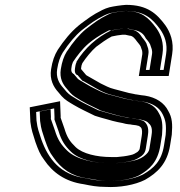

<svg xmlns="http://www.w3.org/2000/svg" viewBox="-20 -774 743 791"><path d="M319.4 -514C334 -536.2 356.7 -564.3 376 -581C396.2 -596.2 417.9 -612 440.8 -624H441.8C451.6 -626.7 473.1 -629.8 484.9 -631H495.9C501.1 -629.7 507.2 -628.3 514.3 -627C527.4 -627 537.8 -612.2 543.7 -604C549.4 -596.1 555.3 -590.9 559.3 -583L565.5 -565C565.9 -562.4 566.8 -554.4 566.3 -551L552 -461H675L689.3 -551C697.3 -601.7 681.2 -641.6 661.1 -670C626.4 -716.8 588 -754 499.4 -754C479 -752.8 447.9 -748.1 430.8 -744C409.4 -738.3 392 -728 373.7 -718L351.5 -704C343.2 -698 335.3 -692.3 327.8 -687C290.9 -660.8 266.2 -635.2 237.6 -597C228.8 -583.7 222.3 -574.3 218.1 -569C204.2 -546.6 195.7 -522 190.5 -489C183.7 -446.5 200.5 -415.5 220.4 -394L233.9 -378C248.5 -361.9 264 -353.5 283.2 -342C311.5 -325.1 340.3 -312.3 371 -297C386.6 -291.5 404.8 -287.1 422.7 -282L443.7 -276C450.8 -274.7 457.9 -273 464.9 -271L485.3 -267C494.2 -264.3 502.3 -262.7 509.5 -262C514.2 -262 519.1 -261.3 524.2 -260L540.9 -258L548.5 -256C553 -256 556.4 -252 560.4 -249C566.4 -242 566.1 -227.9 563.9 -214L555.5 -161C554.8 -156.6 549.7 -150.8 546.4 -148C537 -142.3 530.9 -137.6 517.4 -135C498.6 -130.5 481.9 -128.8 462.1 -127H438.1C378.9 -127 320.2 -140.6 291.6 -168C268.2 -190.5 256.2 -208.2 245.6 -244C236.3 -269.9 235.6 -272 229.8 -289L229.9 -296L227.5 -357L102.6 -332L105.1 -272C109.8 -235.1 114.8 -225.8 125.9 -189C137.8 -156 144.7 -137.9 162.2 -115C195.9 -65.1 247 -25.7 325.4 -15C353.8 -9.1 380 -4 414.6 -4C473 -0.5 536 -12.2 577.2 -33C628.3 -62.1 668.9 -100.3 680.7 -175L687.7 -219C691.3 -262.7 689.4 -289.7 673.2 -317C656.8 -350.4 622.8 -372.8 577.2 -380L560.5 -382C554 -383.3 547.9 -384.3 542 -385C539.3 -385 535.8 -385.7 531.3 -387L510.9 -391C489.5 -396.6 470.3 -401.8 450.5 -407C428.3 -412.1 413.7 -421.7 395.1 -430C376.5 -440.1 355.7 -453 337.3 -463C336.7 -463 335.8 -463.7 334.6 -465L320.3 -482C318.5 -484.2 313.4 -488.9 313.9 -492L315.8 -504C316.2 -506.6 319.1 -511.8 319.4 -514ZM442.6 -649H438.2C378.6 -619.5 329.9 -576.4 295.3 -519.9L294.8 -516.2C293.3 -512.6 292 -511.3 290.8 -504L288.9 -492C284.9 -466.5 299.9 -464.3 299.9 -464.3L314.2 -447.3C322.7 -437.2 323.4 -440.1 323.4 -440.1C343.9 -428.8 360.8 -418.3 380.4 -407.6C396.5 -398.9 414.9 -388.9 441 -382.6C461.6 -377.3 479.9 -372.2 501.7 -366.6L521.7 -362.6C533.9 -359.2 541.5 -359.6 552.7 -357.3L569.9 -355.2C610.5 -348.6 637.1 -329.7 650.1 -303.4C662.1 -279 666 -261 662.5 -218L655.7 -175C645.4 -109.8 613.3 -80.5 568 -54.6C531.6 -36.6 473.5 -25.8 419.3 -29H418.6C386.2 -29 362 -33.8 333.4 -39.7C228.7 -53.9 179.5 -118.2 150.1 -200C138.9 -237.1 135.2 -239 130.3 -277.9L128.9 -312.5L203.2 -327.4L204.6 -291.8L204.4 -281.4C210.9 -262.5 212 -259.2 221.4 -233.1C233.1 -194.3 247.8 -172.6 272.6 -148.8C307.9 -114.9 371.8 -102 434.2 -102H459.3C479.2 -103.8 499.4 -106 518.8 -110.6C539.4 -114.9 549.2 -122.5 557 -127.2C565.3 -132.2 577.4 -141.4 580.5 -161L588.9 -214C591.5 -230.4 593.5 -251.7 579.4 -268.4C573.2 -273.1 579 -274.9 549.3 -282.6L532.6 -284.6C515.4 -288.6 510.1 -286.8 494.9 -291.3L474.4 -295.4C467.4 -297.3 458.2 -299.4 453.1 -300.4L433.1 -306.1C415.3 -311.2 396.9 -315.9 383.9 -320.3C352 -336.1 325.4 -348 298.6 -363.9C279 -375.6 266.5 -382.5 254.1 -396L240.6 -412C222.6 -431.5 210.2 -455.6 215.5 -489C220.2 -519.1 228 -540.1 238.4 -557.2C244 -564.7 250.4 -574.1 257.6 -585C285.1 -621.6 306.2 -643.3 340.3 -667.5C347.4 -672.5 357 -679.4 363.4 -684.1L384 -697C402.7 -707.3 417.4 -715.4 433.4 -719.8C448.8 -723.5 479.6 -728 496.2 -729C576.2 -728.7 606.6 -698 639.8 -653.4C658.1 -627.3 671.1 -593.9 664.3 -551L654 -486H581L591.3 -551C593.2 -563 591.2 -568.5 590.2 -574.6L583 -595.6C576.9 -607.6 569.2 -614.9 565 -620.5C559.9 -627.7 548.9 -649 520.7 -652C513.2 -653.4 508.6 -654.5 503 -656H487.7C475.2 -654.8 454.6 -651.8 442.6 -649ZM485.7 -656H507.6C514 -654.3 518 -653.2 525.7 -651.7C570.2 -646.1 576.8 -621.4 580.6 -616.1C584.7 -610.5 592.5 -603.1 598.3 -591.6L605.2 -571.3C606.1 -566.3 607.7 -560 606.3 -551L596 -486H639L649.3 -551C656.5 -597 642.4 -632.1 624.2 -657.9C590.2 -703.6 562.2 -728.3 497.4 -729C483.5 -728 455.2 -723.8 442.8 -721C431.6 -717.8 419 -711.2 399.8 -700.6L379.8 -688.1C372.5 -682.7 364.1 -676.7 356.9 -671.6C323.4 -647.8 301.9 -625.8 274.1 -588.9C266.6 -577.5 259.7 -567.4 254.8 -561.1C243.2 -541.9 235.4 -520.1 230.5 -489C224.6 -451.9 238.6 -426.6 256.1 -407.6L269.6 -391.6C275.2 -385.5 281.5 -380.3 288.3 -375.7C320.8 -353.6 355.8 -338 395.7 -318.3C407.1 -314.4 424.4 -310 442.3 -304.9L461.2 -299.5C468 -298.2 475.4 -296.5 482.4 -294.5L503.2 -290.4C508.3 -288.9 514 -287.5 517.6 -286.9C521.9 -286.8 529.9 -286.1 538.8 -284.2L555.9 -282.1L563.4 -280.2C588.3 -275.3 592.3 -266.1 592.3 -266.1C609.3 -253.5 606.4 -229.5 603.9 -214L595.5 -161C593.4 -147.9 584.8 -140.4 578.3 -134.8C568.9 -126.7 556.5 -117.6 527.3 -111.5C505.3 -106.3 481.8 -103.9 461 -102H434.2C366.4 -102 294.8 -116.9 257.2 -153C232 -177.2 217.5 -199 206.2 -236.7C196.7 -262.9 195.9 -265.6 189.5 -284.1L189.7 -293.4L188.5 -323.7L143.6 -314.7L145.2 -275.7C150.2 -236.7 154 -233.6 165.4 -196.3C177.1 -163.6 182.8 -148.5 199.2 -127C231.5 -79.1 275.7 -47.9 337.6 -39.5C367.6 -35.4 389 -29 418.6 -29H420.5C468.8 -26.1 521.6 -35.8 552.8 -51.3C595.3 -75.6 629.8 -105.8 640.7 -175L647.6 -218.4C651 -260.7 648.5 -284 635 -307C621.3 -334.7 596.3 -350.3 564.7 -355.6L546.8 -357.7C542.6 -358.6 536.6 -359.7 533.2 -360.1C526.6 -360.7 521.3 -361.5 513.6 -363.5L493.9 -367.4C471.9 -373.1 452.6 -378.4 432.6 -383.6C402.7 -390.7 384.2 -402.7 369.6 -409.2C349 -418.4 324.5 -435.1 305.1 -445.8C301.6 -448.4 299.9 -450.3 298.6 -451.7L284.3 -468.7C284.3 -468.7 271 -473.8 273.9 -492L275.8 -504C276.8 -510.4 278.8 -513 279.6 -515L280 -517.8C296.8 -543.4 319.5 -572.9 344.2 -594.2C364.1 -611.4 389.5 -628.2 416.8 -642.5L429.3 -649H438.3C453.7 -652.2 471.5 -654.6 485.7 -656Z"/></svg>

Font: Tape
Style: Regular
Weight: 500
Foundry: Cannot Into Space Fonts
Version: Version 0.97